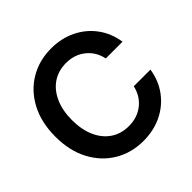

<svg xmlns="http://www.w3.org/2000/svg" viewBox="-187 -915 1102 1102"><g transform="rotate(-45 364.0 -363.5)"><path d="M375 11.7Q277.3 11.7 200.2 -34.7Q123 -81.1 78.6 -165.3Q34.2 -249.5 34.2 -363.3Q34.2 -478 78.6 -562.5Q123 -647 200.2 -693.1Q277.3 -739.3 375 -739.3Q458.5 -739.3 526.1 -706.1Q593.8 -672.9 637.2 -613.8Q680.7 -554.7 692.4 -476.6H556.6Q543 -541 494.4 -580.3Q445.8 -619.6 376.5 -619.6Q313.5 -619.6 266.8 -587.9Q220.2 -556.2 194.6 -498.5Q168.9 -440.9 168.9 -363.3Q168.9 -286.1 194.3 -228.8Q219.7 -171.4 266.4 -139.6Q313 -107.9 376.5 -107.9Q445.3 -107.9 494.1 -146.7Q543 -185.5 557.1 -250H692.4Q680.7 -172.4 637.2 -113.3Q593.8 -54.2 526.1 -21.2Q458.5 11.7 375 11.7Z"/></g></svg>

Font: Inter Display Semi Bold
Style: Regular
Weight: 600
Designer: Rasmus Andersson
Foundry: rsms
Version: Version 4.000;git-37864ae